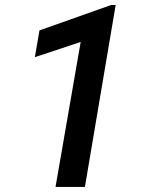

<svg xmlns="http://www.w3.org/2000/svg" viewBox="-20 -733 596 753"><path d="M313 0H197.8L296.4 -568.4L116.7 -508.8L134.8 -613.8L416 -713.4H433.6Z"/></svg>

Font: RobotoDraft Medium
Style: Italic
Weight: 500
Italic angle: -12°
Version: Version 2.001152; 2014